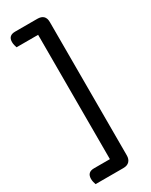

<svg xmlns="http://www.w3.org/2000/svg" viewBox="-200 -695 668 848"><g transform="rotate(-30 134.5 -270.5)"><path d="M16 110Q14 104 12 96.5Q10 89 10 80Q10 46 45 46H126V-588H16Q14 -594 12 -601.5Q10 -609 10 -618Q10 -651 45 -651H158Q199 -651 199 -611V69Q199 88 188.5 99Q178 110 158 110Z"/></g></svg>

Font: Baloo 2
Style: Regular
Weight: 400
Designer: Sarang Kulkarni and Ek Type
Foundry: Ek Type
Version: Version 1.640;hotconv 1.0.111;makeotfexe 2.5.65597; ttfautoh